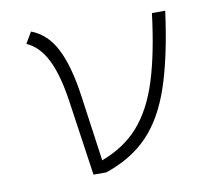

<svg xmlns="http://www.w3.org/2000/svg" viewBox="-64 -597 715 667"><g transform="rotate(-10 293.0 -263.5)"><path d="M213.9 0 175.8 -262.2Q162.1 -358.4 135 -413.3Q107.9 -468.3 63 -487.8L86.4 -527.3Q142.1 -506.3 173.3 -445.3Q204.6 -384.3 219.7 -276.9L252.4 -43.9Q333 -73.7 383.8 -131.3Q434.6 -189 464.4 -283.4Q494.1 -377.9 511.2 -517.6H558.1Q537.1 -359.4 502.4 -255.9Q467.8 -152.3 409.4 -91.6Q351.1 -30.8 258.8 0Z"/></g></svg>

Font: Cascadia Mono PL ExtraLight
Style: Italic
Weight: 200
Italic angle: -10°
Monospace: yes
Designer: Aaron Bell
Foundry: Saja Typeworks
Version: Version 2404.023; ttfautohint (v1.8.4)